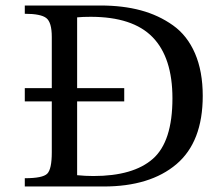

<svg xmlns="http://www.w3.org/2000/svg" viewBox="-20 -677 777 697"><path d="M70 -309V-357H168V-543Q168 -596 148 -611.5Q128 -627 70 -627V-657H345Q426 -657 491 -639.5Q556 -622 608 -585Q660 -548 688 -483Q716 -418 716 -329Q716 -162 620.5 -81Q525 0 356 0H70V-30Q135 -30 151.5 -46.5Q168 -63 168 -124V-309ZM260 -614V-357H431V-309H260V-41Q290 -38 319 -38Q464 -38 535 -100.5Q606 -163 606 -320Q606 -468 534 -542Q462 -616 309 -616Q280 -616 260 -614Z"/></svg>

Font: myMathFont
Style: Regular
Weight: 400
Designer: Ross Mills, John Hudson & Paul Hanslow, Tiro Typeworks Ltd; with prior portions MicroPress Inc., and Coen Hoffman. Math 
Foundry: Tiro Typeworks Ltd
Version: Version 2.13 b171